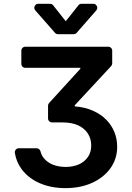

<svg xmlns="http://www.w3.org/2000/svg" viewBox="-20 -789 687 1001"><path d="M57.5 8.2Q65 56.1 93.4 93.8Q128.6 140.6 187.5 166.2Q246.8 191.8 321.4 191.8Q398.8 191.8 459.9 164.4Q521 136.7 555.8 88.1Q590.9 39.4 590.9 -24.5Q590.9 -64.6 576.7 -99.8Q561.8 -136.4 534.4 -164.4Q506.4 -193.2 464.8 -211.6Q424.4 -230.1 369.7 -234.4V-240.1L559.3 -444.2Q565 -450.6 565 -458.5V-524.9Q565 -533.4 558.9 -539.4Q552.9 -545.5 544 -545.5H111.9Q103.3 -545.5 97.3 -539.4Q91.3 -533.4 91.3 -524.9V-456Q91.3 -447.4 97.3 -441.4Q103.3 -435.4 111.9 -435.4H398.8V-430.4L235.8 -251.8Q230.5 -246.1 230.5 -237.6V-171.5Q230.5 -163 236.5 -157Q242.5 -150.9 251.1 -150.9H302.6Q355.5 -150.9 388.8 -134.9Q422.2 -118.6 438.9 -91.6Q455.6 -64.3 455.6 -31.2Q455.6 5.3 438.2 29.5Q421.9 54 391 68.2Q359.7 81.3 322.4 81.3Q286.6 81.3 256.7 70Q227.3 58.2 209.2 36.2Q196 21 191.1 0Q189.3 -7.1 183.6 -11.5Q177.9 -16 170.8 -16H78.1Q68.5 -16 62.3 -8.7Q56.1 -1.4 57.5 8.2ZM240.8 -769.2H179.7Q170.8 -769.2 164.8 -762.8Q158.7 -756.4 158.7 -748.2Q158.7 -741.1 164.1 -734.7L266.7 -617.9Q272.7 -610.8 282.3 -610.8H364Q373.6 -610.8 379.6 -617.9L481.9 -734.7Q487.2 -741.1 487.2 -748.2Q487.2 -756.4 481.2 -762.8Q475.1 -769.2 466.3 -769.2H405.2Q394.9 -769.2 388.8 -761.4L322.8 -678.3L257.1 -761.4Q251.1 -769.2 240.8 -769.2Z"/></svg>

Font: DeltaSans SemiBold
Style: Regular
Weight: 600
Designer: Rasmus Andersson
Foundry: rsms
Version: Version 3.012